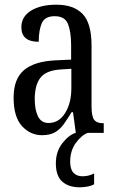

<svg xmlns="http://www.w3.org/2000/svg" viewBox="-20 -566 494 818"><path d="M159 10Q109 10 73.5 -29Q38 -68 38 -150Q38 -230 82.5 -267.5Q127 -305 218 -309L283 -312V-373Q283 -429 270 -463Q257 -497 213 -497Q171 -497 158 -467Q145 -437 145 -388Q71 -388 71 -450Q71 -495 112 -520.5Q153 -546 220 -546Q294 -546 332 -506.5Q370 -467 370 -372V-113Q370 -71 381 -56Q392 -41 419 -41H422V0H303L291 -88H285Q268 -60 252 -37.5Q236 -15 214.5 -2.5Q193 10 159 10ZM187 -42Q231 -42 257.5 -84.5Q284 -127 284 -191V-273L238 -270Q176 -266 152 -234.5Q128 -203 128 -144Q128 -98 142 -70Q156 -42 187 -42ZM320 232Q273 232 245.5 208Q218 184 218 130Q218 80 245 45Q272 10 302 0H354Q327 10 303 43Q279 76 279 123Q279 155 293 170Q307 185 331 185Q343 185 355 182.5Q367 180 381 173V219Q369 226 351.5 229Q334 232 320 232Z"/></svg>

Font: Noto Serif Thai ExtraCondensed
Style: Regular
Weight: 400
Width: 2
Designer: Monotype Design Team
Foundry: Monotype Imaging Inc.
Version: Version 2.002; ttfautohint (v1.8.4.7-5d5b)